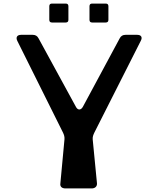

<svg xmlns="http://www.w3.org/2000/svg" viewBox="-20 -1055 886 1075"><path d="M271 -929H348C358 -929 363 -934 363 -944V-1020C363 -1030 358 -1035 348 -1035H271C261 -1035 256 -1030 256 -1020V-944C256 -934 261 -929 271 -929ZM496 -929H572C582 -929 587 -934 587 -944V-1020C587 -1030 582 -1035 572 -1035H496C486 -1035 481 -1030 481 -1020V-944C481 -934 486 -929 496 -929ZM347 0H493C512 0 524 -11 523 -28L499 -275C498 -289 502 -299 508 -312L768 -826C779 -846 771 -860 748 -860H683C668 -860 657 -854 650 -840L444 -457C433 -437 415 -437 405 -457L196 -840C189 -854 178 -860 163 -860H98C76 -860 67 -846 77 -826L333 -312C339 -299 342 -289 341 -275L318 -28C315 -9 328 0 347 0Z"/></svg>

Font: OpenDyslexic3
Style: Regular
Weight: 400
Designer: Abelardo Gonzalez
Version: Version 3.001;PS 003.001;hotconv 1.0.88;makeotf.lib2.5.64775